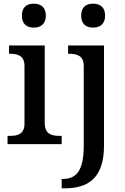

<svg xmlns="http://www.w3.org/2000/svg" viewBox="-20 -783 681 1043"><path d="M164 -633C199 -633 229 -651 229 -698C229 -746 199 -763 164 -763C127 -763 99 -746 99 -698C99 -651 127 -633 164 -633ZM486 -633C521 -633 551 -651 551 -698C551 -746 521 -763 486 -763C449 -763 421 -746 421 -698C421 -651 449 -633 486 -633ZM21 0H315V-45H302C261 -45 223 -54 223 -115V-536H29V-491H34C74 -491 113 -482 113 -425V-111C113 -53 74 -45 34 -45H21ZM315 240H332C456 240 545 187 545 8V-536H350V-491H353C397 -491 435 -482 435 -424V7C435 146 394 189 322 189H315Z"/></svg>

Font: Noto Serif Thai Medium
Style: Regular
Weight: 500
Designer: Monotype Design Team
Foundry: Monotype Imaging Inc.
Version: Version 1.901;PS 001.901;hotconv 1.0.88;makeotf.lib2.5.64775